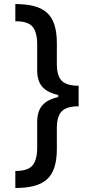

<svg xmlns="http://www.w3.org/2000/svg" viewBox="-20 -792 478 948"><path d="M368.2 -314Q303.2 -314 262.9 -324Q222.7 -334 201.2 -351.6Q179.7 -369.1 171.6 -392.8Q163.6 -416.5 163.6 -443.8V-573.7Q163.6 -632.3 140.9 -659.9Q118.2 -687.5 55.7 -687V-772Q108.9 -772 147.5 -762Q186 -752 211.2 -729.7Q236.3 -707.5 248.5 -670.2Q260.7 -632.8 260.7 -578.6V-474.6Q260.7 -418 284.7 -393.3Q308.6 -368.7 368.2 -368.7ZM55.7 136.2V52.2Q118.2 52.2 140.9 24.4Q163.6 -3.4 163.6 -62V-190.9Q163.6 -218.3 171.6 -241.9Q179.7 -265.6 201.2 -283.7Q222.7 -301.8 262.9 -311.8Q303.2 -321.8 368.2 -321.8V-267.1Q308.6 -267.1 284.7 -242.2Q260.7 -217.3 260.7 -160.2V-57.1Q260.7 -2.9 248.5 34.4Q236.3 71.8 211.2 94Q186 116.2 147.5 126.2Q108.9 136.2 55.7 136.2ZM368.2 -267.1H267.6V-368.7H368.2Z"/></svg>

Font: Inter V
Style: Weight 500 Optical size 14.0
Weight: 500
Designer: Rasmus Andersson
Foundry: rsms
Version: Version 4.000;git-4fc901f